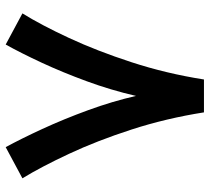

<svg xmlns="http://www.w3.org/2000/svg" viewBox="-50 -630 705 644"><g transform="rotate(90 302.0 -308.5)"><path d="M247.1 -640.6H357.4Q377.4 -513.7 415 -397.7Q452.6 -281.7 496.6 -187.7Q540.5 -93.8 578.6 -31.7L474.1 24.4Q446.3 -26.4 413.1 -98.4Q379.9 -170.4 350.1 -252Q320.3 -333.5 302.2 -412.6Q282.7 -328.1 252.9 -247.1Q223.1 -166 190.7 -96.2Q158.2 -26.4 129.9 24.4L25.4 -31.7Q64 -93.8 107.7 -187.7Q151.4 -281.7 189.2 -397.7Q227.1 -513.7 247.1 -640.6Z"/></g></svg>

Font: Vazirmatn RD SemiBold
Style: Regular
Weight: 600
Designer: Saber Rastikerdar
Foundry: Saber Rastikerdar
Version: Version 32.102